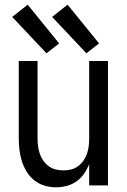

<svg xmlns="http://www.w3.org/2000/svg" viewBox="-20 -790 540 818"><path d="M219 8Q242 8 264.5 2Q287 -4 306 -17.5Q325 -31 338.5 -50.5Q352 -70 360 -91V0H440V-530H360V-200Q360 -184 358 -167.5Q356 -151 350.5 -135Q345 -119 335.5 -105.5Q326 -92 312.5 -82Q299 -72 283 -68Q267 -64 250 -64Q234 -64 217.5 -68Q201 -72 187.5 -82Q174 -92 164.5 -105.5Q155 -119 149.5 -135Q144 -151 142 -167.5Q140 -184 140 -200V-530H60V-200Q60 -175 63 -150.5Q66 -126 73.5 -102.5Q81 -79 94 -58Q107 -37 126.5 -21.5Q146 -6 170 1Q194 8 219 8ZM348 -563 402 -605 268 -770 202 -718ZM178 -563 232 -605 98 -770 32 -718Z"/></svg>

Font: Iosevka SS09
Style: Regular
Weight: 400
Monospace: yes
Designer: Belleve Invis
Foundry: Belleve Invis
Version: Version 5.2.1; ttfautohint (v1.8.3)